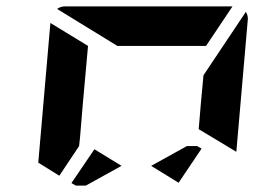

<svg xmlns="http://www.w3.org/2000/svg" viewBox="-20 -1020 856 602"><path d="M610 -698 618 -784 751 -983Q758 -970 757 -959L721 -544L603 -615ZM276 -552 361 -500 249 -438H218L204 -446ZM166 -469 100 -510 138 -948 256 -876 240 -698 231 -590 228 -562ZM348 -876 159 -992Q170 -1000 184 -1000H390H514H709L626 -876H587H503H379ZM612 -554 540 -447 454 -500 566 -562H598Z"/></svg>

Font: DSEG14 Modern Mini
Style: Bold Italic
Weight: 700
Italic angle: -5°
Designer: Keshikan(Twitter:@keshinomi_88pro)
Version: Version 0.46